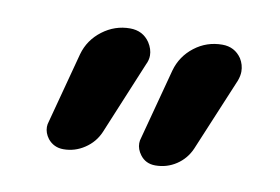

<svg xmlns="http://www.w3.org/2000/svg" viewBox="-43 -614 586 402"><g transform="rotate(10 250.0 -412.5)"><path d="M306.6 -275.4Q286.1 -275.4 274.4 -291Q265.6 -302.7 265.6 -315.4Q265.6 -321.3 267.6 -327.1L307.6 -477.5Q316.4 -508.8 342.3 -528.8Q368.2 -548.8 401.4 -548.8Q427.7 -548.8 442.4 -527.3Q450.2 -514.6 450.2 -500Q450.2 -491.2 446.3 -480.5L380.9 -324.2Q371.1 -301.8 351.1 -288.6Q331.1 -275.4 306.6 -275.4ZM111.3 -275.4Q90.8 -275.4 78.1 -291Q69.3 -302.7 69.3 -315.4Q69.3 -321.3 71.3 -327.1L111.3 -477.5Q120.1 -508.8 146.5 -528.8Q172.9 -548.8 205.1 -548.8Q232.4 -548.8 247.1 -527.3Q255.9 -513.7 255.9 -500Q255.9 -490.2 251 -480.5L186.5 -325.2Q176.8 -302.7 156.2 -289.1Q135.7 -275.4 111.3 -275.4Z"/></g></svg>

Font: Rounded-X Mgen+ 2m medium
Style: Regular
Weight: 500
Designer: [Source Han Sans]
Ryoko NISHIZUKA  (kana & ideographs); Paul D. Hunt (Latin, Greek & Cyrillic); Wenlong ZHANG  (bopomofo
Version: Version 1.059.20150602